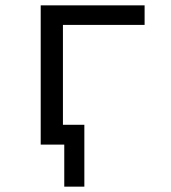

<svg xmlns="http://www.w3.org/2000/svg" viewBox="-20 -540 640 717"><path d="M220 157V0H132V-520H520V-447H215V-74H295V157Z"/></svg>

Font: Iosevka Extended
Style: Regular
Weight: 400
Width: 7
Monospace: yes
Designer: Belleve Invis
Foundry: Belleve Invis
Version: Version 32.5.0; ttfautohint (v1.8.4)